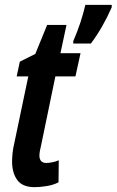

<svg xmlns="http://www.w3.org/2000/svg" viewBox="-20 -764 482 794"><path d="M356 -584Q407 -653 442 -734V-744H333Q325 -709 312.5 -671Q300 -633 283 -594V-584ZM222 -10 223 -101Q209 -95 194 -92.5Q179 -90 172 -90Q143 -90 143 -121Q143 -129 145 -140Q147 -151 150 -163L209 -448H292L313 -544H230L255 -661H175L126 -541L62 -509L49 -448H97L40 -176Q34 -151 32 -131.5Q30 -112 30 -96Q30 -49 51.5 -19.5Q73 10 123 10Q145 10 173 5.5Q201 1 222 -10Z"/></svg>

Font: Noto Sans Display Condensed
Style: Bold Italic
Weight: 700
Width: 3
Designer: Monotype Design team
Foundry: Monotype Imaging Inc.
Version: 1.000